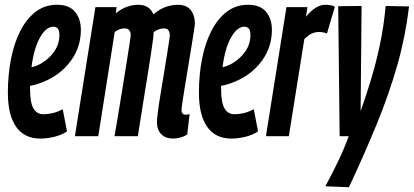

<svg xmlns="http://www.w3.org/2000/svg" viewBox="-20 -571 1735 805"><path d="M261 -20Q236 -4 206 3Q176 10 149 10Q82 10 47.5 -39.5Q13 -89 13 -182Q13 -257 26 -323.5Q39 -390 65 -441Q91 -492 129.5 -521.5Q168 -551 219 -551Q270 -551 294.5 -521.5Q319 -492 319 -446Q319 -373 277 -316Q235 -259 169 -231Q138 -217 106 -211Q106 -206 106 -200Q106 -140 120.5 -116Q135 -92 162 -92Q180 -92 200 -96.5Q220 -101 243 -113ZM204 -459Q173 -459 147.5 -413.5Q122 -368 112 -289Q133 -294 151 -304Q187 -325 208 -356Q229 -387 229 -424Q229 -444 222 -451.5Q215 -459 204 -459Z M706 10Q674 10 656 -8.5Q638 -27 638 -59Q638 -69 641.5 -98Q645 -127 651.5 -166.5Q658 -206 665 -248.5Q672 -291 678 -328.5Q684 -366 688 -391.5Q692 -417 692 -422Q692 -435 686.5 -443.5Q681 -452 667 -452Q656 -452 644.5 -447.5Q633 -443 624 -436Q624 -432 623.5 -426.5Q623 -421 623 -416Q620 -392 613.5 -349Q607 -306 598.5 -254Q590 -202 582 -151.5Q574 -101 567.5 -60.5Q561 -20 558 0H460Q464 -22 470.5 -60.5Q477 -99 484.5 -145Q492 -191 499.5 -238Q507 -285 513.5 -325.5Q520 -366 524 -392.5Q528 -419 528 -424Q528 -436 522 -444Q516 -452 502 -452Q481 -452 461 -437L392 0H294L380 -541H469L465 -515Q490 -535 513.5 -543Q537 -551 559 -551Q607 -551 623 -511Q652 -535 678 -543Q704 -551 725 -551Q762 -551 779.5 -529Q797 -507 797 -473Q797 -467 793 -440Q789 -413 782.5 -374Q776 -335 769 -292Q762 -249 755.5 -210Q749 -171 745 -144Q741 -117 741 -110Q741 -90 759 -90Q762 -90 766 -90.5Q770 -91 775 -93L765 -7Q753 1 737 5.5Q721 10 706 10Z M1062 -20Q1037 -4 1007 3Q977 10 950 10Q883 10 848.5 -39.5Q814 -89 814 -182Q814 -257 827 -323.5Q840 -390 866 -441Q892 -492 930.5 -521.5Q969 -551 1020 -551Q1071 -551 1095.5 -521.5Q1120 -492 1120 -446Q1120 -373 1078 -316Q1036 -259 970 -231Q939 -217 907 -211Q907 -206 907 -200Q907 -140 921.5 -116Q936 -92 963 -92Q981 -92 1001 -96.5Q1021 -101 1044 -113ZM1005 -459Q974 -459 948.5 -413.5Q923 -368 913 -289Q934 -294 952 -304Q988 -325 1009 -356Q1030 -387 1030 -424Q1030 -444 1023 -451.5Q1016 -459 1005 -459Z M1269 -541 1263 -501Q1304 -551 1344 -551Q1355 -551 1364.5 -549.5Q1374 -548 1384 -543L1351 -431Q1342 -434 1333 -435.5Q1324 -437 1317 -437Q1302 -437 1287.5 -430.5Q1273 -424 1256 -407L1191 0H1095L1181 -541Z M1597 -546 1695 -544Q1680 -418 1646 -298.5Q1612 -179 1561 -54Q1510 71 1443 214L1344 210Q1376 151 1400 100.5Q1424 50 1442 0H1404L1398 -545L1496 -546L1492 -105Q1517 -175 1537.5 -244Q1558 -313 1573.5 -386.5Q1589 -460 1597 -546Z"/></svg>

Font: Georama Extra Condensed SemiBold
Style: Italic
Weight: 600
Width: 2
Italic angle: -9°
Designer: Jean-Baptiste Levee
Foundry: Production Type
Version: Version 1.000